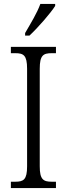

<svg xmlns="http://www.w3.org/2000/svg" viewBox="-20 -951 338 971"><path d="M107 -784V-771H129C174 -813 237 -886 259 -921V-931H184C168 -886 136 -834 107 -784ZM35 0H263V-32H242C199 -32 181 -43 181 -110V-603C181 -672 199 -682 242 -682H263V-714H35V-682H57C99 -682 117 -672 117 -603V-110C117 -42 99 -32 57 -32H35Z"/></svg>

Font: Noto Serif Georgian Condensed Light
Style: Regular
Weight: 300
Width: 3
Designer: Monotype Design Team, Akaki Razmadze
Foundry: Google LLC
Version: Version 2.003